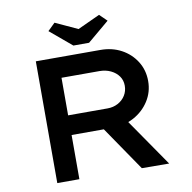

<svg xmlns="http://www.w3.org/2000/svg" viewBox="-94 -991 1088 1087"><g transform="rotate(-10 449.5 -448.0)"><path d="M148 0V-700H519Q586 -700 639 -671.5Q692 -643 723.5 -593Q755 -543 755 -480Q755 -417 722 -365.5Q689 -314 633.5 -284Q578 -254 510 -254H275V0ZM634 0 418 -316 555 -341 791 1ZM275 -367H502Q535 -367 562 -381.5Q589 -396 604.5 -421Q620 -446 620 -477Q620 -508 603.5 -531.5Q587 -555 558 -569Q529 -583 493 -583H275ZM373 -751 248 -856 290 -897 433 -831H403L546 -897L588 -856L463 -751Z"/></g></svg>

Font: Lexend Mega Medium
Style: Regular
Weight: 500
Version: Version 1.007